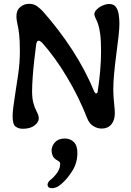

<svg xmlns="http://www.w3.org/2000/svg" viewBox="-20 -664 688 1005"><path d="M99 10Q77 10 61.5 -1.5Q46 -13 46 -56Q46 -78 50.5 -109.5Q55 -141 60 -175Q68 -223 76 -280.5Q84 -338 84 -395Q84 -455 80 -487Q76 -519 71 -539Q69 -550 67.5 -559Q66 -568 66 -579Q66 -611 86.5 -627.5Q107 -644 132 -644Q157 -644 174 -631.5Q191 -619 204 -605Q290 -508 359 -401.5Q428 -295 474 -183Q479 -175 483 -175Q489 -175 491 -183Q509 -300 509 -395Q509 -452 504.5 -485.5Q500 -519 493.5 -537.5Q487 -556 481 -567Q478 -574 476 -579.5Q474 -585 474 -590Q474 -602 486.5 -614.5Q499 -627 517 -635Q535 -643 552 -643Q576 -643 587 -627Q598 -611 601.5 -587.5Q605 -564 605 -540Q605 -513 600 -470Q595 -427 588.5 -377.5Q582 -328 577.5 -280Q573 -232 573 -195Q573 -174 574.5 -154Q576 -134 578 -115Q581 -90 581 -71Q581 -34 562.5 -12.5Q544 9 512 9Q490 9 468.5 -4Q447 -17 436 -46Q393 -156 330.5 -260.5Q268 -365 200 -441Q189 -451 182 -451Q172 -451 169 -429Q164 -391 159 -346Q154 -301 151 -258.5Q148 -216 148 -186Q148 -152 154 -127.5Q160 -103 172 -80Q183 -60 183 -44Q183 -25 161 -7.5Q139 10 99 10ZM252 321Q229 321 229 302Q229 288 252 271Q270 255 282.5 235Q295 215 295 193Q295 187 291 183Q287 179 276 173Q262 165 256 151.5Q250 138 250 125Q250 100 268 80.5Q286 61 319 61Q347 61 366 79Q385 97 385 137Q385 189 358 231.5Q331 274 300 300Q285 313 273 317Q261 321 252 321Z"/></svg>

Font: Akaya Telivigala
Style: Regular
Weight: 400
Designer: Vaishnavi Murthy Yerkadithaya, Juan Luis Blanco Aristondo
Version: Version 1.002; ttfautohint (v1.8.3)